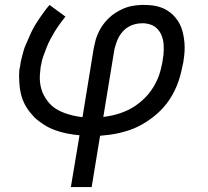

<svg xmlns="http://www.w3.org/2000/svg" viewBox="-20 -540 840 775"><path d="M266 215 301 6Q288 5 275 3Q262 1 249 -1.5Q236 -4 224 -7.5Q212 -11 200 -15.5Q188 -20 177 -25.5Q166 -31 155.5 -38Q145 -45 135 -52.5Q125 -60 116.5 -69Q108 -78 100.5 -87.5Q93 -97 86.5 -107.5Q80 -118 75 -129.5Q70 -141 66.5 -153.5Q63 -166 61 -178.5Q59 -191 58 -207Q57 -223 57 -235.5Q57 -248 58 -257L62 -278Q63 -288 65.5 -298Q68 -308 70.5 -318Q73 -328 76 -338Q79 -348 83.5 -358Q88 -368 92 -377.5Q96 -387 100.5 -397Q105 -407 109.5 -416.5Q114 -426 119.5 -435Q125 -444 131 -453.5Q137 -463 144.5 -473.5Q152 -484 158 -492.5Q164 -501 169 -507L180 -520L244 -473Q233 -459 222 -444Q211 -429 201.5 -413.5Q192 -398 183.5 -382Q175 -366 168.5 -349.5Q162 -333 155 -313.5Q148 -294 147 -283L144 -269Q142 -254 141 -238.5Q140 -223 141.5 -208.5Q143 -194 147 -180Q151 -166 158 -153.5Q165 -141 173.5 -130Q182 -119 193 -110Q204 -101 216.5 -94.5Q229 -88 243 -83Q257 -78 273.5 -74Q290 -70 300 -69L313 -67L358 -343Q361 -357 364 -370.5Q367 -384 372.5 -397.5Q378 -411 385 -423.5Q392 -436 401.5 -447.5Q411 -459 421.5 -469Q432 -479 444.5 -487Q457 -495 470 -501.5Q483 -508 496.5 -512Q510 -516 526.5 -518Q543 -520 552 -520H564Q580 -520 596 -518Q612 -516 627 -511Q642 -506 655 -498Q668 -490 678.5 -479.5Q689 -469 697.5 -456.5Q706 -444 711.5 -429.5Q717 -415 720 -399.5Q723 -384 724.5 -368Q726 -352 725 -333.5Q724 -315 722 -304L720 -289Q716 -270 711.5 -250.5Q707 -231 700.5 -212Q694 -193 685 -174.5Q676 -156 664.5 -138.5Q653 -121 639 -105.5Q625 -90 609 -76.5Q593 -63 575 -51Q557 -39 539 -30Q521 -21 501.5 -14.5Q482 -8 463 -3.5Q444 1 421.5 4Q399 7 384 8L350 215ZM397 -68Q413 -70 430 -73.5Q447 -77 463.5 -82.5Q480 -88 496 -95.5Q512 -103 526.5 -113Q541 -123 554.5 -135Q568 -147 579.5 -161Q591 -175 600 -190Q609 -205 616 -221Q623 -237 628 -256Q633 -275 635 -286L637 -300Q639 -310 640 -320Q641 -330 641 -339.5Q641 -349 640.5 -359Q640 -369 638 -378Q636 -387 632.5 -396Q629 -405 624 -412.5Q619 -420 612 -426.5Q605 -433 597 -437Q589 -441 578 -443.5Q567 -446 561 -446H552Q539 -446 525 -442.5Q511 -439 499 -432Q487 -425 477.5 -415Q468 -405 461 -393Q454 -381 449 -365.5Q444 -350 442 -342Z"/></svg>

Font: Iosevka Aile Oblique
Style: Regular
Weight: 400
Italic angle: -9°
Designer: Belleve Invis
Foundry: Belleve Invis
Version: Version 31.1.0; ttfautohint (v1.8.4)